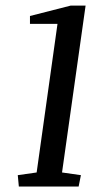

<svg xmlns="http://www.w3.org/2000/svg" viewBox="-20 -681 399 701"><path d="M267.1 0H48.8L44.9 -41.5L113.8 -51.3L189.9 -593.8H89.4V-622.6L238.3 -660.6H292.5L206.5 -51.3L275.4 -41.5Z"/></svg>

Font: Noticia Text
Style: Italic
Weight: 400
Italic angle: -8°
Designer: JM Sole
Foundry: JM Sole
Version: Version 1.003